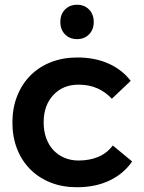

<svg xmlns="http://www.w3.org/2000/svg" viewBox="-20 -780 604 805"><path d="M303 -760Q334 -760 353.5 -740Q373 -720 373 -688Q373 -656 353.5 -636Q334 -616 303 -616Q272 -616 252.5 -636Q233 -656 233 -688Q233 -720 252.5 -740Q272 -760 303 -760ZM449 -366Q423 -394 388.5 -409.5Q354 -425 309 -425Q244 -425 203.5 -381.5Q163 -338 163 -267Q163 -231 173.5 -201.5Q184 -172 203.5 -151Q223 -130 250 -118.5Q277 -107 309 -107Q356 -107 392.5 -122.5Q429 -138 453 -170L534 -103Q499 -52 440 -23.5Q381 5 302 5Q242 5 192.5 -14.5Q143 -34 107 -70Q71 -106 51.5 -156Q32 -206 32 -266Q32 -327 52 -377.5Q72 -428 108 -464Q144 -500 194 -519.5Q244 -539 304 -539Q378 -539 435 -513.5Q492 -488 528 -441Z"/></svg>

Font: QuotatisMedium
Style: Regular
Weight: 500
Designer: Julieta Ulanovsky
Foundry: Quotatis-Medium
Version: Version 4.000;PS 004.000;hotconv 1.0.88;makeotf.lib2.5.64775